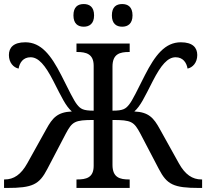

<svg xmlns="http://www.w3.org/2000/svg" viewBox="-20 -929 1019 949"><path d="M394 -797C422 -797 445 -812 445 -853C445 -895 422 -909 394 -909C365 -909 343 -895 343 -853C343 -812 365 -797 394 -797ZM584 -797C612 -797 635 -812 635 -853C635 -895 612 -909 584 -909C555 -909 533 -895 533 -853C533 -812 555 -797 584 -797ZM0 0H14C142 0 174 -17 214 -94L305 -268C337 -328 349 -336 443 -336V-109C443 -50 405 -42 361 -42H358V0H621V-42H618C573 -42 536 -51 536 -114V-336C630 -336 642 -328 674 -268L765 -94C805 -17 837 0 965 0H979V-42H976C931 -42 895 -66 864 -122L770 -291C740 -346 715 -375 644 -378C675 -406 693 -446 735 -528C776 -608 809 -646 848 -646C884 -646 902 -620 907 -590C932 -595 955 -619 955 -657C955 -693 933 -720 874 -720C796 -720 747 -657 696 -557C659 -484 635 -433 618 -412C601 -391 589 -382 536 -382V-600C536 -663 573 -672 618 -672H621V-714H358V-672H361C405 -672 443 -663 443 -604V-382C390 -382 378 -391 361 -412C344 -433 320 -484 283 -557C232 -657 183 -720 105 -720C46 -720 24 -693 24 -657C24 -619 47 -595 72 -590C77 -620 95 -646 131 -646C170 -646 203 -608 244 -528C286 -446 304 -406 335 -378C264 -375 239 -346 209 -291L115 -122C84 -66 48 -42 3 -42H0Z"/></svg>

Font: Noto Serif Thai
Style: Regular
Weight: 400
Designer: Monotype Design Team
Foundry: Monotype Imaging Inc.
Version: Version 1.901